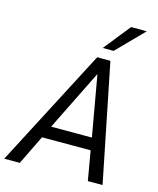

<svg xmlns="http://www.w3.org/2000/svg" viewBox="-155 -1016 912 1109"><g transform="rotate(15 301.0 -462.0)"><path d="M-22 0 345 -705H424L566 0H478L443 -202L474 -176H126L170 -203L71 0ZM370 -609 182 -229 168 -249H456L439 -229L372 -609ZM362 -765 489 -924H583L427 -765Z"/></g></svg>

Font: Nunito Sans 10pt Condensed Medium
Style: Italic
Weight: 500
Width: 3
Italic angle: -9°
Designer: Vernon Adams
Foundry: Vernon Adams
Version: Version 3.101;gftools[0.9.27]